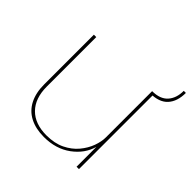

<svg xmlns="http://www.w3.org/2000/svg" viewBox="-163 -756 909 909"><g transform="rotate(45 291.0 -301.5)"><path d="M254 10Q199 10 159.5 -10.5Q120 -31 99.5 -71Q79 -111 79 -167V-500H95V-169Q95 -90 137.5 -47Q180 -4 257 -4Q311 -4 350 -23Q389 -42 414 -72Q439 -102 451 -135Q463 -168 463 -196V-500H479V0H463V-133Q446 -72 390 -31Q334 10 254 10ZM463 -492V-506Q516 -506 542 -535Q568 -564 568 -613H582Q582 -556 553 -524Q524 -492 463 -492Z"/></g></svg>

Font: Work Sans Thin
Style: Regular
Weight: 250
Designer: Wei Huang
Foundry: Wei Huang
Version: Version 2.012